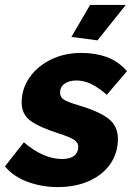

<svg xmlns="http://www.w3.org/2000/svg" viewBox="-46 -750 548 780"><path d="M188 10Q123 10 65.5 -11.5Q8 -33 -26 -74L51 -172Q130 -104 207 -104Q239 -104 255.5 -117.5Q272 -131 272 -153Q272 -171 255 -182Q238 -193 198 -206Q116 -232 79 -258.5Q42 -285 42 -333Q42 -390 74.5 -436Q107 -482 162 -508.5Q217 -535 284 -535Q340 -535 386 -519Q432 -503 470 -461L388 -365Q352 -396 323 -409.5Q294 -423 264 -423Q235 -423 216.5 -410Q198 -397 198 -373Q198 -355 214 -345Q230 -335 271 -323Q356 -298 394.5 -268Q433 -238 433 -186Q433 -129 402.5 -84.5Q372 -40 316.5 -15Q261 10 188 10ZM350 -586 244 -600 320 -730H465Z"/></svg>

Font: Raleway ExtraBold
Style: Italic
Weight: 800
Italic angle: -12°
Designer: Matt McInerney, Pablo Impallari, Rodrigo Fuenzalida
Foundry: Matt McInerney, Pablo Impallari, Rodrigo Fuenzalida
Version: Version 4.026